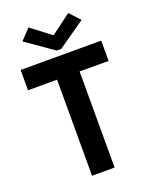

<svg xmlns="http://www.w3.org/2000/svg" viewBox="-169 -1026 881 1116"><g transform="rotate(-20 271.0 -468.0)"><path d="M201.7 -594.2H22V-719.7H520.5V-594.2H341.3V0H201.7ZM269.5 -844.7H272.5L395 -936L454.6 -872.1L285.6 -753.9H257.8L88.4 -872.1L149.4 -936Z"/></g></svg>

Font: Reddit Sans
Style: Bold
Weight: 700
Designer: Stephen Hutchings
Foundry: Reddit
Version: Version 1.013